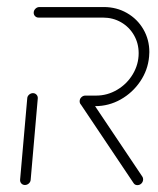

<svg xmlns="http://www.w3.org/2000/svg" viewBox="-20 -539 460 559"><path d="M52.6 -0.4Q46.3 -0.4 42.2 -4.8Q38.1 -9.3 38.5 -15.6L59.3 -252.6Q59.6 -258.9 64.6 -263.3Q69.6 -267.8 75.9 -267.8Q82.2 -267.8 86.3 -263.3Q90.4 -258.9 90 -252.6L69.3 -15.6Q68.9 -9.3 63.9 -4.8Q58.9 -0.4 52.6 -0.4ZM396.7 -17Q396.7 -10 391.9 -5Q387 0 380 0Q372.6 0 368.9 -5.9L214.4 -236.3Q211.9 -239.6 211.9 -244.1Q211.9 -250.7 216.9 -255.7Q221.9 -260.7 228.5 -260.7Q236.3 -260.7 240.4 -254.4L394.4 -24.8Q396.7 -21.5 396.7 -17ZM211.9 -244.1Q211.9 -251.1 216.9 -255.9Q221.9 -260.7 228.5 -260.7H260Q292.6 -260.7 321.1 -277.6Q349.6 -294.4 366.7 -323Q383.7 -351.5 383.7 -384.1Q383.7 -413 370 -436.7Q356.3 -460.4 332.6 -474.1Q308.9 -487.8 279.6 -487.8H92.2Q86.3 -487.8 82.2 -491.9Q78.1 -495.9 78.1 -501.9Q78.1 -508.5 83.1 -513.5Q88.1 -518.5 94.8 -518.5H282.2Q319.3 -518.5 349.6 -501.1Q380 -483.7 397.4 -453.7Q414.8 -423.7 414.8 -387.4Q414.8 -383.3 414.1 -374.4Q410.7 -335.2 388.3 -302Q365.9 -268.9 331.3 -249.4Q296.7 -230 257.4 -230H225.9Q220 -230 215.9 -234.1Q211.9 -238.1 211.9 -244.1Z"/></svg>

Font: 26F Galaxy Sans Ultra Light
Style: Italic
Weight: 200
Italic angle: -5°
Designer: C₂₉H₂₅N₃O₅
Version: Version 1.200